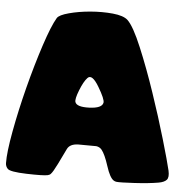

<svg xmlns="http://www.w3.org/2000/svg" viewBox="-53 -797 859 850"><g transform="rotate(5 377.0 -372.0)"><path d="M10.7 -16.6Q1.5 -26.4 1 -40.5Q0 -87.9 17.6 -183.1Q35.2 -278.3 61.5 -381.1Q87.9 -483.9 117.4 -573.7Q147 -663.6 168.9 -700.2Q177.7 -714.4 220.5 -725.8Q263.2 -737.3 314.9 -741.7Q366.7 -746.1 414.6 -741.5Q462.4 -736.8 481.4 -719.2Q508.8 -692.9 546.1 -603.5Q583.5 -514.2 619.1 -408.9Q654.8 -303.7 683.1 -207Q711.4 -110.4 720.7 -70.3Q727.1 -41 716.8 -29.5Q706.5 -18.1 681.2 -13.7Q638.2 -6.3 574.5 -2.7Q510.7 1 494.6 -1Q488.3 -2 482.9 -5.4Q465.3 -16.1 449 -67.1Q432.6 -118.2 417 -137.2Q407.7 -148.4 392.6 -150.4L312.5 -150.9Q274.9 -149.9 263.7 -126Q249 -95.2 230.5 -57.6Q211.9 -20 203.1 -11.2Q198.7 -5.9 189.9 -3.9Q169.9 0.5 95.5 -1.7Q21 -3.9 10.7 -16.6ZM327.1 -447.3Q311 -430.2 295.2 -389.9Q279.3 -349.6 283.7 -336.9Q291 -315.4 346.9 -317.6Q402.8 -319.8 407.7 -344.7Q410.6 -359.9 378.4 -413.8Q346.2 -467.8 327.1 -447.3Z"/></g></svg>

Font: ARCO
Style: Regular
Weight: 700
Designer: Rafael Olivo Díaz, Denis Ignatov
Foundry: Rafael Olivo Díaz
Version: Version 1.10 March 1, 2019